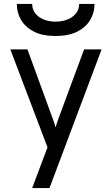

<svg xmlns="http://www.w3.org/2000/svg" viewBox="-20 -762 569 976"><path d="M143.5 194 221.5 -13 32.5 -511H119.5L246.5 -163Q252 -149.5 255.5 -138.5Q259 -127.5 262.5 -114Q266.5 -127.5 270 -138.5Q273.5 -149.5 278.5 -163L407.5 -511H496.5L231.5 194ZM262.5 -579Q196.5 -579 152.8 -601.2Q109 -623.5 87.2 -660.5Q65.5 -697.5 65.5 -742H143.5Q143.5 -714.5 159.2 -694.2Q175 -674 202 -663Q229 -652 262.5 -652Q296 -652 323.2 -663Q350.5 -674 366.5 -694.2Q382.5 -714.5 382.5 -742H460.5Q460.5 -697.5 438.5 -660.5Q416.5 -623.5 372.5 -601.2Q328.5 -579 262.5 -579Z"/></svg>

Font: Undotted
Style: Regular
Weight: 400
Designer: Delve Withrington, Dave Bailey, Thomas Jockin
Foundry: Delve Fonts LLC
Version: Version 4.000